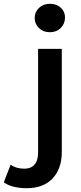

<svg xmlns="http://www.w3.org/2000/svg" viewBox="-113 -792 428 1013"><path d="M27 201Q-8 201 -39.5 193.5Q-71 186 -93 170L-57 77Q-28 98 16 98Q50 98 69 76.5Q88 55 88 13V-534H213V10Q213 98 164.5 149.5Q116 201 27 201ZM150 -622Q115 -622 92.5 -644Q70 -666 70 -697Q70 -728 92.5 -750Q115 -772 150 -772Q185 -772 207.5 -751.5Q230 -731 230 -700Q230 -667 207.5 -644.5Q185 -622 150 -622Z"/></svg>

Font: Montserrat SemiBold
Style: Regular
Weight: 600
Designer: Julieta Ulanovsky
Foundry: Julieta Ulanovsky
Version: Version 9.000; ttfautohint (v1.8.4.7-5d5b)